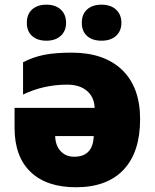

<svg xmlns="http://www.w3.org/2000/svg" viewBox="-20 -787 658 817"><path d="M285.2 -563Q423.3 -563 499.8 -489.3Q576.2 -415.5 576.2 -279.8Q576.2 -139.6 505.9 -64.9Q435.5 9.8 303.2 9.8Q178.2 9.8 110.1 -55.4Q42 -120.6 42 -243.2V-328.1H382.8Q380.9 -374 349.9 -400.4Q318.8 -426.8 266.1 -426.8Q166 -426.8 78.1 -384.8V-522Q119.6 -543.9 167.2 -553.5Q214.8 -563 285.2 -563ZM295.9 -120.1Q375.5 -120.1 378.9 -208H214.8Q215.8 -168 237.8 -144Q259.8 -120.1 295.9 -120.1ZM94.2 -689.9Q94.2 -726.6 116.7 -746.8Q139.2 -767.1 177.2 -767.1Q215.8 -767.1 238.5 -746.3Q261.2 -725.6 261.2 -689.9Q261.2 -655.3 238.5 -634.5Q215.8 -613.8 177.2 -613.8Q139.2 -613.8 116.7 -633.8Q94.2 -653.8 94.2 -689.9ZM328.1 -689.9Q328.1 -726.6 350.6 -746.8Q373 -767.1 412.1 -767.1Q451.2 -767.1 473.9 -746.1Q496.6 -725.1 496.6 -689.9Q496.6 -655.3 473.9 -634.5Q451.2 -613.8 412.1 -613.8Q372.6 -613.8 350.3 -634Q328.1 -654.3 328.1 -689.9Z"/></svg>

Font: OpenSansExtrabold
Style: Regular
Weight: 800
Foundry: Ascender Corporation
Version: Version 1.10